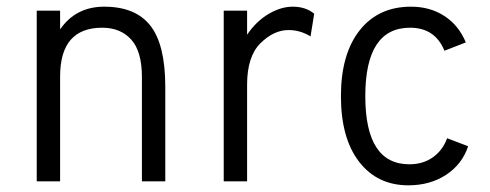

<svg xmlns="http://www.w3.org/2000/svg" viewBox="-20 -543 1467 575"><path d="M405 0V-312Q405 -389 373 -424.5Q341 -460 286 -460Q160 -460 160 -314V0H90V-511H160V-455Q207 -523 292 -523Q386 -523 430.5 -466Q475 -409 475 -283V0Z M650 0V-511H720V-439Q747 -479 784 -501Q821 -523 857 -523Q895 -523 921 -502L910 -434Q879 -453 844 -453Q800 -453 760 -413.5Q720 -374 720 -289V0Z M1203 12Q1110 12 1055.5 -58.5Q1001 -129 1001 -255Q1001 -381 1057 -452Q1113 -523 1211 -523Q1268 -523 1311 -495Q1354 -467 1375 -416L1311 -391Q1283 -460 1208 -460Q1074 -460 1074 -255Q1074 -51 1206 -51Q1247 -51 1276.5 -72Q1306 -93 1319 -129L1382 -105Q1364 -51 1316 -19.5Q1268 12 1203 12Z"/></svg>

Font: Overpass Light
Style: Regular
Weight: 300
Designer: Delve Withrington, Thomas Jockin
Foundry: Delve Fonts
Version: Version 3.000;DELV;Overpass